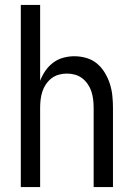

<svg xmlns="http://www.w3.org/2000/svg" viewBox="-20 -755 540 775"><path d="M64 0V-735H142V-429Q150 -450 163 -469Q176 -488 194.5 -502Q213 -516 235.5 -522Q258 -528 280 -528Q305 -528 329 -521Q353 -514 371.5 -498.5Q390 -483 403 -461.5Q416 -440 423.5 -416.5Q431 -393 433.5 -368.5Q436 -344 436 -320V0H358V-320Q358 -337 356 -353.5Q354 -370 349 -385.5Q344 -401 334.5 -415Q325 -429 312 -439Q299 -449 283 -453.5Q267 -458 250 -458Q233 -458 217 -453.5Q201 -449 188 -439Q175 -429 165.5 -415Q156 -401 151 -385.5Q146 -370 144 -353.5Q142 -337 142 -320V0Z"/></svg>

Font: Iosevka www.saffi
Style: Regular
Weight: 400
Monospace: yes
Designer: Belleve Invis
Foundry: Belleve Invis
Version: Version 22.0.2; ttfautohint (v1.8.3)